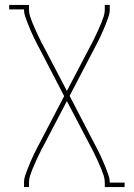

<svg xmlns="http://www.w3.org/2000/svg" viewBox="-20 -540 540 775"><path d="M77 215V197Q77 182 82 167.5Q87 153 92.5 139Q98 125 104 111Q110 97 116.5 83.5Q123 70 130 56.5Q137 43 144 30L239 -152L144 -335Q137 -348 130 -361.5Q123 -375 116.5 -388.5Q110 -402 104 -416Q98 -430 92.5 -444Q87 -458 82 -472.5Q77 -487 77 -502H17V-520H97V-502Q97 -487 101.5 -473.5Q106 -460 111.5 -446.5Q117 -433 123 -420Q129 -407 135 -394Q141 -381 147.5 -368.5Q154 -356 161 -343L250 -173L339 -343Q346 -356 352.5 -368.5Q359 -381 365 -394Q371 -407 377 -420Q383 -433 388.5 -446.5Q394 -460 398.5 -473.5Q403 -487 403 -502V-520H423V-502Q423 -487 418 -472.5Q413 -458 407.5 -444Q402 -430 396 -416Q390 -402 383.5 -388.5Q377 -375 370 -361.5Q363 -348 356 -335L261 -153L356 30Q363 43 370 56.5Q377 70 383.5 83.5Q390 97 396 111Q402 125 407.5 139Q413 153 418 167.5Q423 182 423 197H483V215H403V197Q403 182 398.5 168.5Q394 155 388.5 141.5Q383 128 377 115Q371 102 365 89Q359 76 352.5 63.5Q346 51 339 38L250 -132L161 38Q154 51 147.5 63.5Q141 76 135 89Q129 102 123 115Q117 128 111.5 141.5Q106 155 101.5 168.5Q97 182 97 197V215Z"/></svg>

Font: Iosevka Curly Slab Thin
Style: Regular
Weight: 100
Monospace: yes
Designer: Belleve Invis
Foundry: Belleve Invis
Version: Version 22.1.2; ttfautohint (v1.8.4)